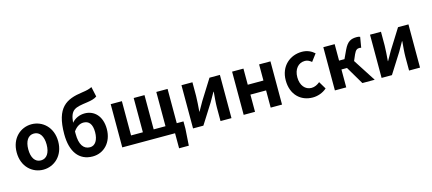

<svg xmlns="http://www.w3.org/2000/svg" viewBox="-67 -1519 5408 2403"><g transform="rotate(-15 2637.0 -317.0)"><path d="M313 14C453 14 582 -94 582 -280C582 -466 453 -574 313 -574C172 -574 44 -466 44 -280C44 -94 172 14 313 14ZM313 -106C236 -106 194 -174 194 -280C194 -385 236 -454 313 -454C389 -454 432 -385 432 -280C432 -174 389 -106 313 -106Z M952 14C1098 14 1210 -101 1210 -273C1210 -443 1112 -533 991 -533C926 -533 865 -507 822 -457C838 -627 896 -636 1060 -659C1109 -666 1157 -677 1187 -700L1159 -829C1124 -812 1096 -804 1030 -795C820 -766 678 -695 678 -347C678 -119 776 14 952 14ZM817 -346C858 -405 905 -426 947 -426C1017 -426 1058 -378 1058 -273C1058 -172 1017 -106 949 -106C865 -106 817 -176 817 -313Z M1337 0H2021V195H2147L2161 -20V-116H2074V-560H1928V-116H1775V-560H1635V-116H1482V-560H1337Z M2254 0H2388L2552 -259C2570 -291 2599 -344 2619 -377H2623C2617 -307 2610 -233 2610 -176V0H2752V-560H2617L2454 -300C2436 -268 2406 -216 2387 -182H2384C2389 -252 2396 -327 2396 -383V-560H2254Z M2910 0H3057V-223H3260V0H3407V-560H3260V-351H3057V-560H2910Z M3803 14C3865 14 3933 -7 3986 -54L3928 -151C3897 -125 3860 -106 3819 -106C3738 -106 3680 -174 3680 -280C3680 -385 3738 -454 3824 -454C3855 -454 3881 -441 3909 -418L3979 -511C3938 -548 3885 -574 3816 -574C3664 -574 3530 -466 3530 -280C3530 -94 3649 14 3803 14Z M4092 0H4239V-232H4311L4448 0H4608L4419 -293L4453 -372C4477 -426 4499 -434 4527 -434C4535 -434 4541 -432 4548 -430L4571 -566C4559 -572 4544 -574 4529 -574C4453 -574 4406 -553 4360 -456L4309 -347H4239V-560H4092Z M4697 0H4831L4995 -259C5013 -291 5042 -344 5062 -377H5066C5060 -307 5053 -233 5053 -176V0H5195V-560H5060L4897 -300C4879 -268 4849 -216 4830 -182H4827C4832 -252 4839 -327 4839 -383V-560H4697Z"/></g></svg>

Font: Noto Sans JP
Style: Bold
Weight: 700
Designer: Ryoko NISHIZUKA 西塚涼子 (kana, bopomofo & ideographs); Paul D. Hunt (Latin, Greek & Cyrillic); Sandoll Communications 산돌커뮤니
Foundry: Adobe
Version: Version 2.004;hotconv 1.0.118;makeotfexe 2.5.65603